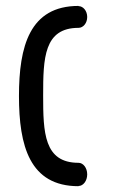

<svg xmlns="http://www.w3.org/2000/svg" viewBox="-20 -635 403 655"><path d="M247.9 -614.1V-614.8C81 -614.8 44.7 -476.8 44.7 -307.3C44.7 -137.8 81 0.2 247.9 0.2V-0.5C263.8 -0.5 277.5 -17.8 277.5 -40.1C277.5 -62.4 263.8 -79.6 247.9 -79.6C130 -79.6 127.2 -182.9 127.2 -309.8C127.2 -436.7 130 -540 247.9 -540C263.8 -540 277.5 -556.1 277.5 -577C277.5 -597.9 263.8 -614.1 247.9 -614.1Z"/></svg>

Font: Hi.
Style: Tall Regular
Weight: 400
Designer: Mew Too, Robert Jablonski
Foundry: Cannot Into Space Fonts
Version: Version 1.996